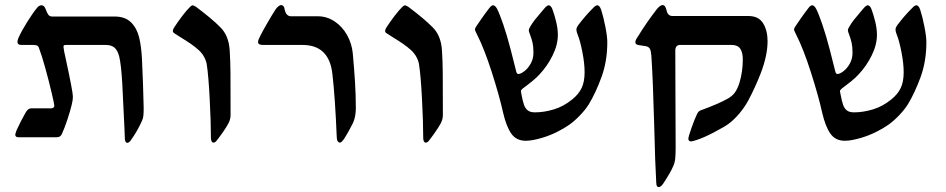

<svg xmlns="http://www.w3.org/2000/svg" viewBox="-20 -548 3783 768"><path d="M105.5 -114.7H184.6Q190.9 -114.7 194.1 -117.9Q197.3 -121.1 197.3 -125Q197.3 -131.3 186.5 -177.2Q175.8 -223.1 161.6 -274.4Q147.5 -325.7 136.2 -355Q133.8 -363.3 128.4 -365.7Q123 -368.2 114.7 -368.2H65.4Q49.8 -368.2 49.8 -380.9Q49.8 -386.2 54.2 -397.5Q66.9 -425.3 89.4 -461.2Q111.8 -497.1 129.4 -518.1Q132.3 -522 137 -524.4Q141.6 -526.9 146.5 -526.9Q151.9 -526.9 155.8 -522.9Q159.7 -519 162.1 -512.7Q168.5 -495.1 173.8 -488.5Q179.2 -481.9 189 -481.9H438.5Q481 -481.9 504.4 -458.3Q527.8 -434.6 536.6 -398.2Q545.4 -361.8 547.9 -311.5Q552.7 -211.4 554.7 -116.2Q554.7 -95.7 553.5 -85.2Q552.2 -74.7 548.8 -66.9Q541 -48.3 528.6 -26.4Q516.1 -4.4 501.5 15.6Q494.6 23.4 489.3 23.4Q481 23.4 479.5 8.8L478 -31.2Q473.1 -142.1 469 -215.1Q464.8 -288.1 457 -321.3Q450.7 -346.2 438.2 -357.2Q425.8 -368.2 402.8 -368.2H245.6Q239.3 -368.2 236.6 -367.2Q233.9 -366.2 233.9 -361.3Q233.9 -357.4 236.3 -343.8L242.2 -316.4Q271.5 -181.2 271.5 -162.6Q271.5 -146 266.6 -127.9Q261.2 -105 249.5 -69.6Q237.8 -34.2 227.5 -12.2Q221.7 1 207.5 1H53.7Q41 1 41 -9.8Q41.5 -11.2 43 -17.1Q44.4 -22.9 47.4 -29.3Q62.5 -62.5 83 -98.6Q92.3 -114.7 105.5 -114.7Z M823.7 4.4Q823.7 -58.1 818.8 -152.1Q814 -246.1 807.1 -289.6Q805.2 -303.7 797.1 -319.1Q789.1 -334.5 775.4 -347.2Q760.3 -360.8 742.2 -373.3Q724.1 -385.7 700.7 -399.9Q683.6 -410.6 680.2 -413.1Q675.3 -416 673.3 -418.2Q671.4 -420.4 671.4 -424.3Q671.4 -430.2 676.8 -438.5Q692.4 -462.4 710 -485.4Q727.5 -508.3 741.2 -521.5Q747.6 -526.9 751 -526.9Q753.4 -526.9 763.7 -521Q827.1 -473.6 860.4 -439.9Q895.5 -406.2 898.9 -344.7Q901.4 -304.7 901.9 -256.8Q902.3 -209 902.3 -88.4Q902.3 -70.3 893.6 -54.2Q885.3 -38.6 870.6 -17.8Q856 2.9 846.2 15.1Q840.3 22.5 834 22.5Q829.1 22.5 826.4 17.1Q823.7 11.7 823.7 4.4Z M1032.2 -368.2Q1012.2 -368.2 1012.2 -379.9Q1012.2 -387.2 1020 -402.3Q1028.8 -420.4 1047.4 -452.6Q1065.9 -484.9 1080.6 -507.8Q1086.9 -517.6 1093.5 -522.7Q1100.1 -527.8 1104 -527.8Q1109.9 -527.8 1113.5 -523.7Q1117.2 -519.5 1118.2 -512.7Q1123.5 -482.9 1144 -482.9H1251Q1287.6 -482.9 1318.4 -462.4Q1349.1 -441.9 1368.2 -408Q1387.2 -374 1391.1 -335Q1397 -269.5 1400.1 -219Q1403.3 -168.5 1403.3 -115.2Q1403.3 -83.5 1393.1 -58.6Q1387.7 -46.9 1376.5 -26.6Q1365.2 -6.3 1355.5 8.8Q1350.1 15.6 1346.7 19Q1343.3 22.5 1339.4 22.5Q1335 22.5 1331.3 17.6Q1327.6 12.7 1327.1 2.4Q1320.3 -160.6 1309.6 -252Q1296.9 -368.2 1189.9 -368.2Z M1672.9 4.4Q1672.9 -58.1 1668 -152.1Q1663.1 -246.1 1656.2 -289.6Q1654.3 -303.7 1646.2 -319.1Q1638.2 -334.5 1624.5 -347.2Q1609.4 -360.8 1591.3 -373.3Q1573.2 -385.7 1549.8 -399.9Q1532.7 -410.6 1529.3 -413.1Q1524.4 -416 1522.5 -418.2Q1520.5 -420.4 1520.5 -424.3Q1520.5 -430.2 1525.9 -438.5Q1541.5 -462.4 1559.1 -485.4Q1576.7 -508.3 1590.3 -521.5Q1596.7 -526.9 1600.1 -526.9Q1602.5 -526.9 1612.8 -521Q1676.3 -473.6 1709.5 -439.9Q1744.6 -406.2 1748 -344.7Q1750.5 -304.7 1751 -256.8Q1751.5 -209 1751.5 -88.4Q1751.5 -70.3 1742.7 -54.2Q1734.4 -38.6 1719.7 -17.8Q1705.1 2.9 1695.3 15.1Q1689.5 22.5 1683.1 22.5Q1678.2 22.5 1675.5 17.1Q1672.9 11.7 1672.9 4.4Z M1879.9 -429.2Q1879.9 -434.1 1883.3 -439.9Q1889.6 -449.7 1907.2 -474.9Q1924.8 -500 1937.5 -516.1Q1945.8 -526.9 1952.6 -526.9Q1960 -526.9 1967.8 -513.7Q1978.5 -492.7 1993.2 -449.7Q2007.8 -406.7 2022.5 -350.6Q2032.2 -313 2045.4 -259.8Q2048.3 -252 2053.2 -252Q2062.5 -252 2077.1 -262.9Q2091.8 -273.9 2102.8 -293.5Q2113.8 -313 2113.8 -336.9Q2113.8 -360.4 2110.4 -376.2Q2106.9 -392.1 2098.6 -414.1Q2097.7 -416.5 2096.4 -419.9Q2095.2 -423.3 2095.2 -425.8Q2095.2 -429.7 2096.7 -433.3Q2098.1 -437 2100.6 -440.9Q2109.4 -456.1 2119.4 -468.8Q2129.4 -481.4 2145 -499.5L2158.2 -515.1Q2163.6 -521.5 2168 -524.2Q2172.4 -526.9 2174.8 -526.9Q2178.7 -526.9 2182.6 -522.9Q2186.5 -519 2189 -512.7Q2197.3 -491.2 2204.3 -462.2Q2211.4 -433.1 2211.4 -409.2Q2211.4 -368.7 2190.4 -326.2Q2169.4 -283.7 2138.2 -250.5Q2125.5 -236.8 2109.1 -223.4Q2092.8 -210 2070.3 -193.4Q2063.5 -187.5 2063.5 -183.6Q2063.5 -181.2 2065.4 -172.4Q2070.8 -143.6 2075.9 -128.9Q2081.1 -114.3 2091.1 -106.4Q2101.1 -98.6 2119.6 -98.6Q2156.2 -98.6 2195.3 -110.4Q2234.4 -122.1 2269 -150.4Q2294.4 -170.9 2306.4 -195.8Q2318.4 -220.7 2318.4 -258.8Q2318.4 -294.4 2309.6 -339.4Q2300.8 -384.3 2291 -408.7Q2285.6 -421.4 2285.6 -429.7Q2285.6 -437 2293.5 -448.2Q2322.8 -486.8 2351.6 -515.1Q2362.3 -526.9 2369.1 -526.9Q2378.4 -526.9 2384.8 -508.3Q2393.6 -481 2401.4 -441.4Q2409.2 -401.9 2409.2 -378.9Q2409.2 -303.2 2386 -239.7Q2362.8 -176.3 2335 -130.4Q2321.3 -108.9 2300.5 -87.2Q2279.8 -65.4 2258.3 -49.8Q2236.3 -34.2 2208.3 -20.3Q2180.2 -6.3 2151.4 2.4Q2109.9 15.1 2083 15.1Q2045.4 15.1 2025.4 -13.2Q2005.4 -41.5 1992.7 -96.2Q1977.5 -164.6 1947.3 -258.8Q1917 -353 1889.2 -407.7Q1887.2 -412.1 1883.5 -419.4Q1879.9 -426.8 1879.9 -429.2Z M2547.4 -365.7Q2534.2 -367.2 2527.8 -369.6Q2521.5 -372.1 2521.5 -379.9Q2521.5 -384.8 2523.9 -389.4Q2526.4 -394 2529.8 -399.4Q2533.2 -404.8 2534.7 -406.7Q2563.5 -454.1 2606.4 -510.3Q2613.3 -519 2619.6 -523.4Q2626 -527.8 2629.4 -527.8Q2636.2 -527.8 2639.9 -522.5Q2643.6 -517.1 2646 -507.8Q2650.4 -483.9 2670.4 -483.9H2974.1Q3014.6 -483.9 3032.5 -454.8Q3050.3 -425.8 3050.3 -383.3Q3050.3 -326.2 3022.9 -254.9Q2999.5 -195.3 2973.1 -146Q2957.5 -117.7 2937 -93.5Q2916.5 -69.3 2895 -53.2Q2880.4 -42 2837.2 -19.3Q2793.9 3.4 2765.6 12.2Q2749.5 17.6 2744.6 17.6Q2733.4 17.6 2733.4 6.8Q2733.4 -0.5 2745.8 -35.9Q2758.3 -71.3 2766.6 -88.4Q2770.5 -97.7 2774.9 -101.8Q2779.3 -106 2787.6 -108.4Q2854 -132.8 2887.2 -151.4Q2907.7 -162.1 2918.7 -176.8Q2929.7 -191.4 2938 -217.3Q2951.2 -261.7 2951.2 -310.5Q2951.2 -338.4 2940.9 -353.3Q2930.7 -368.2 2906.7 -368.2H2699.2Q2690.4 -368.2 2685.8 -362.1Q2681.2 -356 2681.2 -346.7L2681.6 -214.4Q2682.6 -67.9 2682.6 43Q2682.6 64.9 2681.2 83Q2679.7 101.1 2673.8 114.7Q2667 130.4 2658.9 144.5Q2650.9 158.7 2643.1 170.7Q2635.3 182.6 2632.8 186.5Q2623.5 200.2 2615.2 200.2Q2610.4 200.2 2607.9 196.8Q2605.5 193.4 2605 183.1Q2600.6 111.3 2596.7 -50.8Q2591.8 -232.9 2585.4 -325.7Q2584 -344.2 2579.6 -352.5Q2575.2 -360.8 2563.5 -363.3Q2553.2 -365.2 2547.4 -365.7Z M3156.2 -429.2Q3156.2 -434.1 3159.7 -439.9Q3166 -449.7 3183.6 -474.9Q3201.2 -500 3213.9 -516.1Q3222.2 -526.9 3229 -526.9Q3236.3 -526.9 3244.1 -513.7Q3254.9 -492.7 3269.5 -449.7Q3284.2 -406.7 3298.8 -350.6Q3308.6 -313 3321.8 -259.8Q3324.7 -252 3329.6 -252Q3338.9 -252 3353.5 -262.9Q3368.2 -273.9 3379.2 -293.5Q3390.1 -313 3390.1 -336.9Q3390.1 -360.4 3386.7 -376.2Q3383.3 -392.1 3375 -414.1Q3374 -416.5 3372.8 -419.9Q3371.6 -423.3 3371.6 -425.8Q3371.6 -429.7 3373 -433.3Q3374.5 -437 3377 -440.9Q3385.7 -456.1 3395.8 -468.8Q3405.8 -481.4 3421.4 -499.5L3434.6 -515.1Q3439.9 -521.5 3444.3 -524.2Q3448.7 -526.9 3451.2 -526.9Q3455.1 -526.9 3459 -522.9Q3462.9 -519 3465.3 -512.7Q3473.6 -491.2 3480.7 -462.2Q3487.8 -433.1 3487.8 -409.2Q3487.8 -368.7 3466.8 -326.2Q3445.8 -283.7 3414.6 -250.5Q3401.9 -236.8 3385.5 -223.4Q3369.1 -210 3346.7 -193.4Q3339.8 -187.5 3339.8 -183.6Q3339.8 -181.2 3341.8 -172.4Q3347.2 -143.6 3352.3 -128.9Q3357.4 -114.3 3367.4 -106.4Q3377.4 -98.6 3396 -98.6Q3432.6 -98.6 3471.7 -110.4Q3510.7 -122.1 3545.4 -150.4Q3570.8 -170.9 3582.8 -195.8Q3594.7 -220.7 3594.7 -258.8Q3594.7 -294.4 3585.9 -339.4Q3577.1 -384.3 3567.4 -408.7Q3562 -421.4 3562 -429.7Q3562 -437 3569.8 -448.2Q3599.1 -486.8 3627.9 -515.1Q3638.7 -526.9 3645.5 -526.9Q3654.8 -526.9 3661.1 -508.3Q3669.9 -481 3677.7 -441.4Q3685.5 -401.9 3685.5 -378.9Q3685.5 -303.2 3662.4 -239.7Q3639.2 -176.3 3611.3 -130.4Q3597.7 -108.9 3576.9 -87.2Q3556.2 -65.4 3534.7 -49.8Q3512.7 -34.2 3484.6 -20.3Q3456.5 -6.3 3427.7 2.4Q3386.2 15.1 3359.4 15.1Q3321.8 15.1 3301.8 -13.2Q3281.7 -41.5 3269 -96.2Q3253.9 -164.6 3223.6 -258.8Q3193.4 -353 3165.5 -407.7Q3163.6 -412.1 3159.9 -419.4Q3156.2 -426.8 3156.2 -429.2Z"/></svg>

Font: David Libre Medium
Style: Regular
Weight: 500
Version: Version 1.000